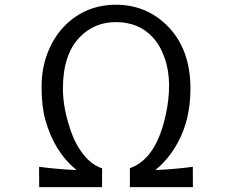

<svg xmlns="http://www.w3.org/2000/svg" viewBox="-20 -774 959 794"><path d="M622.1 -70.8Q690.9 -73.2 777.3 -84L777.8 0H517.1V-78.6Q626.5 -116.2 666 -301.8Q679.2 -361.8 679.2 -422.1Q679.2 -482.4 660.6 -534.9Q642.1 -587.4 611.3 -620.1Q553.2 -682.6 459.5 -682.6Q369.6 -682.6 309.6 -620.1Q240.2 -548.8 240.2 -407.2Q240.2 -326.7 272.5 -233.9Q297.9 -159.2 344.7 -113.3Q369.6 -88.9 402.3 -77.6L401.9 0H142.1L141.6 -84Q228.5 -73.2 296.9 -70.8Q203.6 -146 167 -280.3Q151.9 -335.4 151.9 -414.3Q151.9 -493.2 178 -558.1Q204.1 -623 247.1 -667Q334 -754.4 459.5 -754.4Q583.5 -754.4 670.4 -668.9Q767.6 -573.2 767.6 -407.2Q767.6 -279.8 714.8 -183.6Q677.7 -115.2 622.1 -70.8Z"/></svg>

Font: Duru Sans
Style: Regular
Weight: 400
Designer: Onur Yazõcõgil
Foundry: Onur Yazõcõgil
Version: Version 1.002